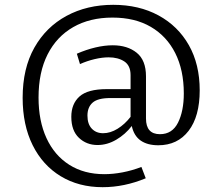

<svg xmlns="http://www.w3.org/2000/svg" viewBox="-20 -668 914 797"><path d="M406 109Q307 109 232 63.5Q157 18 115.5 -65.5Q74 -149 74 -262Q74 -384 122.5 -470Q171 -556 256 -602Q341 -648 450 -648Q557 -648 638 -604Q719 -560 764 -480.5Q809 -401 809 -293Q809 -185 763 -125Q717 -65 637 -65Q592 -65 564 -84.5Q536 -104 527 -145Q500 -110 462.5 -88Q425 -66 385 -66Q339 -66 307.5 -96Q276 -126 276 -183Q276 -237 310 -267.5Q344 -298 423 -298H522V-356Q522 -396 496 -413Q470 -430 431 -430Q404 -430 372.5 -422.5Q341 -415 312 -402L299 -445Q338 -462 376 -471Q414 -480 448 -480Q509 -480 547.5 -449Q586 -418 586 -351V-176Q586 -111 644 -111Q695 -111 719 -159Q743 -207 743 -280Q743 -377 707.5 -447.5Q672 -518 606 -556.5Q540 -595 447 -595Q353 -595 284 -555.5Q215 -516 177.5 -442Q140 -368 140 -263Q140 -166 173 -94.5Q206 -23 267.5 16Q329 55 413 55Q449 55 488.5 47.5Q528 40 567 25L585 72Q496 109 406 109ZM408 -115Q438 -115 468 -133.5Q498 -152 522 -183V-261H438Q386 -261 364.5 -242Q343 -223 343 -188Q343 -153 361 -134Q379 -115 408 -115Z"/></svg>

Font: Bitter
Style: Regular
Weight: 400
Designer: Sol Matas, and Bitter project Authors
Foundry: Sol Matas
Version: Version 2.001